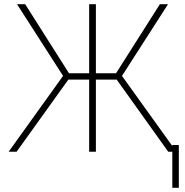

<svg xmlns="http://www.w3.org/2000/svg" viewBox="-20 -727 887 920"><path d="M439.5 -376H536.1L746.1 -707H785.2L564.5 -363.3L805.7 -27.3V-32.2H836.9V172.9H805.7V0H786.1L539.1 -345.7H439.5V0H407.2V-345.7H307.6L59.6 0H21.5L282.2 -363.3L61.5 -707H100.6L310.5 -376H407.2V-707H439.5Z"/></svg>

Font: Pretendard JP Thin
Style: Regular
Weight: 100
Designer: Base glyphs from Inter by Rasmus Andersson; Hangeul glyphs from Noto Sans CJK(Source Han Sans) by Jang Soo-young and Kan
Foundry: Kil Hyung-jin
Version: Version 1.309